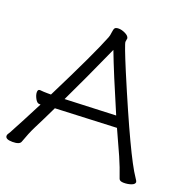

<svg xmlns="http://www.w3.org/2000/svg" viewBox="-129 -833 948 965"><g transform="rotate(20 345.0 -351.0)"><path d="M482 -296Q397 -493 356 -601Q273 -416 210 -285ZM402 -680 399 -660Q399 -647 452 -520Q619 -124 680 -36Q691 -20 691 -16Q691 -4 673 2.5Q655 9 633 9Q611 9 607 -3Q588 -59 566 -109L507 -239L184 -225H180Q164 -191 148 -159L118 -99Q99 -61 81 -10Q75 7 37 7Q-1 7 -1 -12Q-1 -18 3 -23.5Q7 -29 11 -36.5Q15 -44 24.5 -62Q34 -80 53.5 -116.5Q73 -153 106 -218H99Q87 -218 77 -236.5Q67 -255 67 -270Q67 -285 78 -285H80Q98 -283 119 -283H138Q273 -553 312 -653Q316 -662 318 -680.5Q320 -699 325 -705Q330 -711 345.5 -711Q361 -711 380 -702Q399 -693 402 -680Z"/></g></svg>

Font: ToneOZ-Pinyin-WenKai-Regular
Style: Regular
Weight: 400
Designer: Fontworks Inc.
Foundry: ToneOZ
Version: Version 0.240331